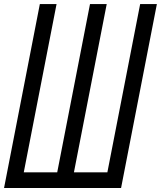

<svg xmlns="http://www.w3.org/2000/svg" viewBox="-28 -937 802 957"><path d="M-7.8 0 170.6 -916.7H253.9L90.5 -78.1H257.2L420.6 -916.7H503.9L340.5 -78.1H507.2L670.6 -916.7H753.9L575.5 0Z"/></svg>

Font: Monoid
Style: Italic
Weight: 400
Width: 4
Italic angle: -11°
Monospace: yes
Version: Version 0.61